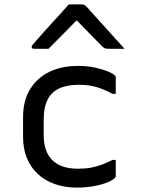

<svg xmlns="http://www.w3.org/2000/svg" viewBox="-20 -843 640 874"><path d="M335 -543Q379 -543 414 -535Q449 -527 472 -517.5Q495 -508 502 -500Q506 -497 506.5 -494.5Q507 -492 507 -489Q507 -471 507 -453Q507 -435 507 -416H492Q457 -435 421.5 -446Q386 -457 339 -457Q285 -457 249.5 -440.5Q214 -424 196.5 -389Q179 -354 179 -301V-226Q179 -189 189 -161Q199 -133 218 -114Q237 -95 266 -85Q295 -75 337 -75Q369 -75 395 -80Q421 -85 444.5 -94Q468 -103 492 -115H507Q507 -97 507 -78.5Q507 -60 507 -42Q507 -40 506.5 -38Q506 -36 504 -34Q494 -23 469.5 -13Q445 -3 409 4Q373 11 331 11Q274 11 228.5 -5.5Q183 -22 151 -52Q119 -82 102 -124.5Q85 -167 85 -219V-310Q85 -384 116.5 -436Q148 -488 204 -515.5Q260 -543 335 -543ZM293 -823Q308 -823 323 -823Q338 -823 353 -823Q361 -823 366.5 -819Q372 -815 385 -801Q392 -792 411 -771.5Q430 -751 454 -724Q478 -697 502.5 -670Q527 -643 547 -621Q528 -621 510.5 -621Q493 -621 474 -621Q463 -621 457.5 -623Q452 -625 445 -632Q432 -645 397 -681Q362 -717 310 -770L356 -749H303L348 -770Q297 -718 262.5 -683Q228 -648 201 -621H135Q131 -621 128.5 -622Q126 -623 125 -625.5Q124 -628 124 -630Q124 -634 128 -638.5Q132 -643 145 -658Q157 -672 177 -694.5Q197 -717 220 -742Q243 -767 263 -789Q283 -811 293 -823Z"/></svg>

Font: Recursive Monospace
Style: Regular
Weight: 400
Version: Version 1.047